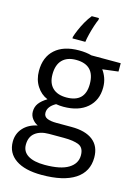

<svg xmlns="http://www.w3.org/2000/svg" viewBox="-145 -844 834 1161"><g transform="rotate(15 271.5 -263.0)"><path d="M325.2 -765.6V-754.4Q317.4 -737.8 308.6 -710.9Q299.8 -684.1 292.7 -655.5Q285.6 -627 282.7 -605.5H202.1V-614.7Q207.5 -633.3 219 -660.4Q230.5 -687.5 246.3 -715.6Q262.2 -743.7 280.3 -765.6ZM234.9 240.2Q129.4 240.2 72.3 200.9Q15.1 161.6 15.1 90.8Q15.1 40.5 47.1 4.9Q79.1 -30.8 135.7 -42.5Q114.7 -52.2 99.9 -71.8Q85 -91.3 85 -116.7Q85 -146 101.3 -168.2Q117.7 -190.4 151.4 -210.9Q109.4 -228 83.3 -268.8Q57.1 -309.6 57.1 -363.8Q57.1 -450.2 110.4 -498Q163.6 -545.9 260.3 -545.9Q306.2 -545.9 339.4 -536.1H522.9V-483.9L424.3 -471.7Q439 -452.6 448.7 -425.8Q458.5 -398.9 458.5 -366.2Q458.5 -286.1 404.3 -239Q350.1 -191.9 255.4 -191.9Q232.9 -191.9 209.5 -195.8Q160.6 -168.9 160.6 -129.4Q160.6 -106 181.9 -96.4Q203.1 -86.9 241.2 -86.9H335.4Q422.9 -86.9 469.5 -50.3Q516.1 -13.7 516.1 56.6Q516.1 145.5 443.8 192.9Q371.6 240.2 234.9 240.2ZM258.3 -251Q375 -251 375 -365.7Q375 -485.8 257.3 -485.8Q201.7 -485.8 171.6 -454.8Q141.6 -423.8 141.6 -364.3Q141.6 -309.6 171.9 -280.3Q202.1 -251 258.3 -251ZM237.3 176.8Q336.4 176.8 385.5 146.7Q434.6 116.7 434.6 64.9Q434.6 17.1 401.9 2.9Q369.1 -11.2 307.6 -11.2H214.8Q160.2 -11.2 128.2 13.7Q96.2 38.6 96.2 87.9Q96.2 131.3 132.8 154.1Q169.4 176.8 237.3 176.8Z"/></g></svg>

Font: Open Sans
Style: Regular
Weight: 400
Designer: Monotype Design Team
Foundry: Monotype Imaging Inc.
Version: Version 3.000; ttfautohint (v1.8.4)